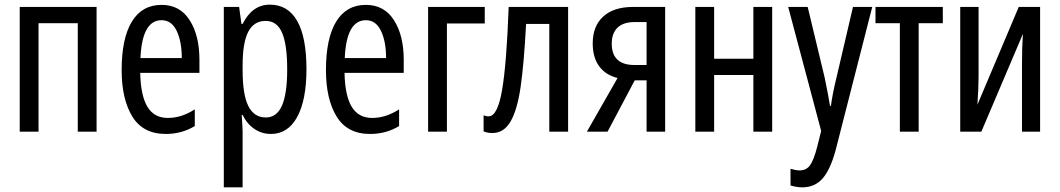

<svg xmlns="http://www.w3.org/2000/svg" viewBox="-20 -567 4565 827"><path d="M396 0H315V-467H146V0H65V-537H396Z M839 -309V-253H584Q586 -155 615 -107Q644 -59 703 -59Q762 -59 819 -96V-24Q763 10 694 10Q596 10 550 -65Q504 -140 504 -265Q504 -402 548 -474Q592 -546 676 -546Q755 -546 797 -480Q839 -414 839 -309ZM585 -317H763Q763 -388 741 -434Q719 -480 676 -480Q592 -480 585 -317Z M1300 -269Q1300 -136 1260 -63Q1220 10 1147 10Q1108 10 1076 -11.5Q1044 -33 1025 -72H1021Q1025 -16 1025 0V240H944V-537H1010L1020 -464H1025Q1067 -547 1142 -547Q1220 -547 1260 -477Q1300 -407 1300 -269ZM1025 -285V-265Q1025 -160 1049.5 -110.5Q1074 -61 1125 -61Q1172 -61 1194.5 -112Q1217 -163 1217 -268Q1217 -375 1195 -426Q1173 -477 1124 -477Q1074 -477 1049.5 -430.5Q1025 -384 1025 -285Z M1719 -309V-253H1464Q1466 -155 1495 -107Q1524 -59 1583 -59Q1642 -59 1699 -96V-24Q1643 10 1574 10Q1476 10 1430 -65Q1384 -140 1384 -265Q1384 -402 1428 -474Q1472 -546 1556 -546Q1635 -546 1677 -480Q1719 -414 1719 -309ZM1465 -317H1643Q1643 -388 1621 -434Q1599 -480 1556 -480Q1472 -480 1465 -317Z M2068 -466H1905V0H1824V-537H2068Z M2346 0V-464H2246Q2237 -293 2222.5 -193Q2208 -93 2179 -43.5Q2150 6 2101 6Q2080 6 2063 -1V-71Q2071 -66 2085 -66Q2123 -66 2142.5 -178.5Q2162 -291 2171 -537H2427V0Z M2508 0 2640 -231Q2588 -244 2560.5 -282Q2533 -320 2533 -380Q2533 -455 2578.5 -496Q2624 -537 2705 -537H2845V0H2765V-221H2714L2597 0ZM2713 -287H2765V-472H2714Q2665 -472 2640 -448Q2615 -424 2615 -379Q2615 -287 2713 -287Z M3056 -314H3225V-537H3306V0H3225V-244H3056V0H2975V-537H3056Z M3459 -537 3532 -233Q3549 -151 3555 -111H3559Q3566 -164 3583 -233L3654 -537H3737L3579 81Q3556 165 3522.5 202.5Q3489 240 3435 240Q3414 240 3385 232V160Q3408 167 3424 167Q3453 167 3469 145Q3485 123 3500 65L3517 -3L3375 -537Z M3937 -467V0H3856V-467H3751V-537H4041V-467Z M4195 -237Q4195 -191 4190 -116L4368 -537H4460V0H4382V-293Q4382 -364 4386 -421L4207 0H4116V-537H4195Z"/></svg>

Font: Noto Sans UI Cond
Style: Regular
Weight: 400
Width: 3
Designer: Monotype Design Team
Foundry: Monotype Imaging Inc.
Version: Version 1.001